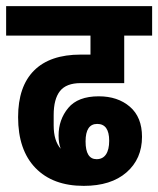

<svg xmlns="http://www.w3.org/2000/svg" viewBox="-30 -650 516 626"><path d="M145 -275V-241Q145 -191 168 -165Q161 -183 161 -208Q161 -260 192.5 -298Q224 -336 292 -336Q354 -336 393.5 -302Q433 -268 433 -204Q433 -132 382.5 -88Q332 -44 243 -44Q142 -44 85.5 -102.5Q29 -161 29 -268Q29 -368 81 -420Q133 -472 233 -472H265V-534H-10V-630H466V-534H375V-379H233Q186 -379 165.5 -353Q145 -327 145 -275ZM249 -189Q249 -131 285 -131Q305 -131 315.5 -146.5Q326 -162 326 -191Q326 -246 287 -246Q249 -246 249 -189Z"/></svg>

Font: Pragati Narrow
Style: Bold
Weight: 700
Designer: Hector Gatti, Marcela Romero, Pablo Cosgaya and Nicolas Silva
Foundry: Omnibus-Type
Version: Version 1.010; ttfautohint (v1.3)